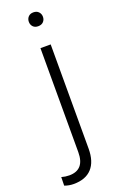

<svg xmlns="http://www.w3.org/2000/svg" viewBox="-228 -766 633 1024"><g transform="rotate(-20 88.5 -254.0)"><path d="M-50.8 204.1 -49.8 155.8Q-28.3 162.1 -5.9 162.1Q81.1 162.1 81.1 62V-528.3H139.2V63Q139.2 136.2 104 174.8Q68.8 213.4 0.5 213.4Q-25.9 213.4 -50.8 204.1ZM110.4 -720.7Q129.4 -720.7 140.1 -709.2Q150.9 -697.8 150.9 -681.2Q150.9 -664.6 140.1 -653.3Q129.4 -642.1 110.4 -642.1Q91.8 -642.1 81.3 -653.3Q70.8 -664.6 70.8 -681.2Q70.8 -697.8 81.3 -709.2Q91.8 -720.7 110.4 -720.7Z"/></g></svg>

Font: Roboto Light
Style: Regular
Weight: 300
Designer: Google
Version: Version 2.137; 2017